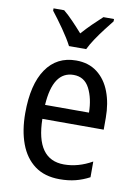

<svg xmlns="http://www.w3.org/2000/svg" viewBox="-87 -823 636 891"><g transform="rotate(10 231.0 -378.0)"><path d="M238 -546Q297 -546 337.5 -515Q378 -484 398.5 -430Q419 -376 419 -308V-252H130Q133 -61 265 -61Q332 -61 397 -98V-24Q365 -7 331.5 1.5Q298 10 257 10Q186 10 139.5 -24.5Q93 -59 70 -121Q47 -183 47 -265Q47 -400 97 -473Q147 -546 238 -546ZM238 -478Q141 -478 131 -318H338Q337 -385 313 -431.5Q289 -478 238 -478ZM193 -606Q176 -639 147 -680.5Q118 -722 92 -755V-766H142Q163 -749 187 -724Q211 -699 234 -673Q260 -702 280.5 -722Q301 -742 327 -766H377V-755Q361 -735 341 -709Q321 -683 303 -656Q285 -629 274 -606Z"/></g></svg>

Font: Noto Sans Myanmar Condensed
Style: Regular
Weight: 400
Width: 3
Designer: Monotype Design Team
Foundry: Monotype Imaging Inc.
Version: Version 2.107; ttfautohint (v1.8.4.7-5d5b)